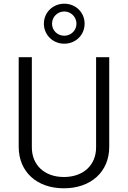

<svg xmlns="http://www.w3.org/2000/svg" viewBox="-20 -1009 690 1037"><path d="M327 -773C389 -773 437 -820 437 -881C437 -942 389 -989 327 -989C266 -989 217 -942 217 -881C217 -820 266 -773 327 -773ZM327 -816C291 -816 261 -844 261 -881C261 -918 291 -947 327 -947C363 -947 393 -918 393 -881C393 -844 363 -816 327 -816ZM325 8C471 8 570 -81 570 -216V-700H499V-213C499 -117 430 -53 325 -53C221 -53 152 -117 152 -213V-700H81V-216C81 -81 179 8 325 8Z"/></svg>

Font: Arthouse Owned
Style: Regular
Weight: 400
Designer: Jeremy Tribby
Foundry: Tribby Type
Version: Version 1.000;PS 001.000;hotconv 1.0.88;makeotf.lib2.5.64775